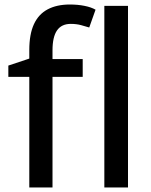

<svg xmlns="http://www.w3.org/2000/svg" viewBox="-20 -832 672 852"><path d="M110 0V-491H17V-541L110 -572V-610Q110 -680 130.5 -724.5Q151 -769 191.5 -790.5Q232 -812 290 -812Q325 -812 355 -806Q385 -800 404 -789L376 -710Q360 -715 339.5 -720.5Q319 -726 294 -726Q253 -726 233 -697Q213 -668 213 -609V-570H347V-491H213V0ZM443 0V-806H548V0Z"/></svg>

Font: Menbere
Style: Regular
Weight: 400
Designer: Aleme Tadesse
Foundry: Sorkin Type Co
Version: Version 1.000